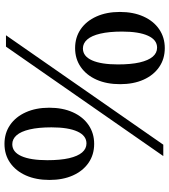

<svg xmlns="http://www.w3.org/2000/svg" viewBox="29 -761 738 836"><g transform="rotate(90 398.0 -343.0)"><path d="M133.5 0 610 -685H659.5L183 0ZM191 -335Q225 -335 242.8 -374.8Q260.5 -414.5 260.5 -487.5Q260.5 -544.5 251.8 -582.2Q243 -620 226.8 -639Q210.5 -658 187.5 -658Q153.5 -658 135.5 -618.2Q117.5 -578.5 117.5 -505.5Q117.5 -449 126.5 -410.8Q135.5 -372.5 152 -353.8Q168.5 -335 191 -335ZM189.5 -301Q142.5 -301 107 -325.5Q71.5 -350 51.8 -394Q32 -438 32 -496Q32 -554.5 51.8 -598.5Q71.5 -642.5 107.2 -667Q143 -691.5 189.5 -691.5Q236.5 -691.5 272 -667Q307.5 -642.5 327 -598.8Q346.5 -555 346.5 -497Q346.5 -438.5 327 -394.5Q307.5 -350.5 272 -325.8Q236.5 -301 189.5 -301ZM608 -27.5Q642 -27.5 659.8 -67.2Q677.5 -107 677.5 -180Q677.5 -237 668.8 -274.8Q660 -312.5 643.8 -331.5Q627.5 -350.5 604.5 -350.5Q570.5 -350.5 552.5 -310.8Q534.5 -271 534.5 -198Q534.5 -141.5 543.5 -103.2Q552.5 -65 569 -46.2Q585.5 -27.5 608 -27.5ZM606.5 6.5Q559.5 6.5 524 -18Q488.5 -42.5 468.8 -86.5Q449 -130.5 449 -188.5Q449 -247 468.8 -291Q488.5 -335 524.2 -359.5Q560 -384 606.5 -384Q653.5 -384 689 -359.5Q724.5 -335 744 -291.2Q763.5 -247.5 763.5 -189.5Q763.5 -131 744 -87Q724.5 -43 689 -18.2Q653.5 6.5 606.5 6.5Z"/></g></svg>

Font: Newsreader 36pt Medium
Style: Regular
Weight: 500
Designer: Hugues Gentile
Foundry: Production Type
Version: Version 1.003